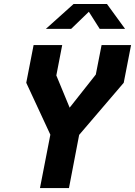

<svg xmlns="http://www.w3.org/2000/svg" viewBox="-20 -960 689 980"><path d="M184 0H332L384 -271.5L611.5 -537.5L649 -730H498.5L469 -579.5L335.5 -410.5L267.5 -575L297.5 -730H151.5L114 -537.5L237 -272.5ZM214 -812.5H343L433.5 -900L489 -812.5H618.5L526 -939.5H355.5Z"/></svg>

Font: Monaspace Krypton
Style: Bold Italic
Weight: 700
Italic angle: -11°
Designer: Riley Cran & the Lettermatic Team
Foundry: Lettermatic
Version: Version 1.101 (Monaspace Krypton)